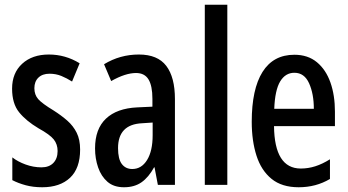

<svg xmlns="http://www.w3.org/2000/svg" viewBox="-20 -780 1470 810"><path d="M318 -149Q318 -70 275.5 -30Q233 10 158 10Q120 10 88.5 1.5Q57 -7 32 -20V-116Q55 -98 88 -86Q121 -74 155 -74Q187 -74 205 -92.5Q223 -111 223 -143Q223 -171 207 -191.5Q191 -212 142 -239Q90 -270 60.5 -306.5Q31 -343 31 -406Q31 -472 73.5 -511Q116 -550 186 -550Q256 -550 316 -513L284 -436Q262 -450 239 -459.5Q216 -469 189 -469Q159 -469 142 -452.5Q125 -436 125 -408Q125 -380 141.5 -361.5Q158 -343 206 -314Q239 -293 264 -271Q289 -249 303.5 -220Q318 -191 318 -149Z M566 -550Q645 -550 681.5 -502Q718 -454 718 -362V0H646L632 -74H630Q607 -32 577 -11Q547 10 503 10Q460 10 433.5 -13Q407 -36 394 -73.5Q381 -111 381 -154Q381 -236 427 -279.5Q473 -323 559 -327L623 -330V-363Q623 -418 606.5 -445Q590 -472 554 -472Q509 -472 449 -438L419 -509Q486 -550 566 -550ZM579 -260Q478 -255 478 -155Q478 -109 494 -88Q510 -67 538 -67Q577 -67 600.5 -105Q624 -143 624 -210V-263Z M939 0H844V-760H939Z M1222 -549Q1279 -549 1317 -517.5Q1355 -486 1374 -432Q1393 -378 1393 -309V-248H1136Q1138 -69 1249 -69Q1280 -69 1310 -78.5Q1340 -88 1372 -108V-25Q1313 10 1240 10Q1169 10 1125.5 -25.5Q1082 -61 1062 -123.5Q1042 -186 1042 -266Q1042 -404 1087.5 -476.5Q1133 -549 1222 -549ZM1222 -473Q1184 -473 1162 -436.5Q1140 -400 1137 -321H1304Q1304 -384 1284 -428.5Q1264 -473 1222 -473Z"/></svg>

Font: Noto Sans Tamil ExtraCondensed Medium
Style: Regular
Weight: 500
Width: 2
Designer: Jelle Bosma - Monotype Design Team
Foundry: Monotype Imaging Inc.
Version: Version 2.004; ttfautohint (v1.8.4.7-5d5b)